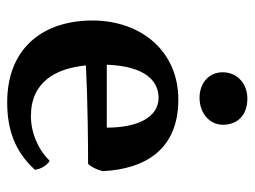

<svg xmlns="http://www.w3.org/2000/svg" viewBox="-107 -592 708 534"><g transform="rotate(90 247.0 -325.0)"><path d="M252 -526C296 -526 327 -555 327 -591C327 -632 300 -659 254 -659C214 -659 181 -632 181 -590C181 -553 210 -526 252 -526ZM427 -109C395 -76 348 -57 303 -57C207 -57 170 -127 162 -210C262 -215 384 -216 436 -216C445 -226 452 -240 456 -257C450 -376 395 -467 257 -467C122 -467 37 -363 37 -228C37 -96 109 9 265 9C343 9 403 -14 452 -68C451 -84 439 -103 427 -109ZM252 -412C305 -412 335 -356 335 -268H160C164 -375 205 -412 252 -412Z"/></g></svg>

Font: Vollkorn Semibold
Style: Regular
Weight: 600
Designer: Friedrich Althausen
Foundry: Friedrich Althausen
Version: Version 4.015;PS 004.015;hotconv 1.0.88;makeotf.lib2.5.64775